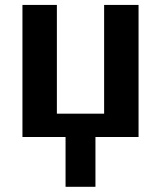

<svg xmlns="http://www.w3.org/2000/svg" viewBox="-20 -548 644 768"><path d="M242.2 0H69.8V-528.3H207.5V-93.3H396.5V-528.3H534.2V0H361.8V199.2H242.2Z"/></svg>

Font: Liberation Sans
Style: Bold
Weight: 700
Designer: Steve Matteson
Foundry: Ascender Corporation
Version: Version 2.1.5